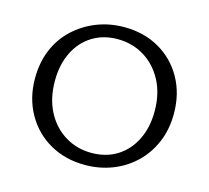

<svg xmlns="http://www.w3.org/2000/svg" viewBox="-99 -783 988 908"><g transform="rotate(15 395.0 -329.0)"><path d="M389 10Q293 10 217.5 -33Q142 -76 99 -152.5Q56 -229 56 -325Q56 -403 82.5 -466Q109 -529 157.5 -574Q206 -619 268.5 -643.5Q331 -668 403 -668Q499 -668 574 -625Q649 -582 691.5 -506Q734 -430 734 -333Q734 -255 707 -192Q680 -129 633 -84Q586 -39 523.5 -14.5Q461 10 389 10ZM404 -53Q476 -53 529.5 -86.5Q583 -120 613 -180.5Q643 -241 643 -320Q643 -406 609 -470Q575 -534 517 -569.5Q459 -605 386 -605Q317 -605 263.5 -572Q210 -539 180 -478.5Q150 -418 150 -338Q150 -252 183.5 -188Q217 -124 275 -88.5Q333 -53 404 -53Z"/></g></svg>

Font: Ysabeau Office Medium
Style: Regular
Weight: 500
Designer: Christian Thalmann (Catharsis Fonts)
Version: Version 2.001;gftools[0.9.30]; featfreeze: tnum,lnum,ss02